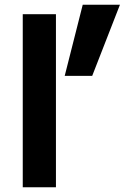

<svg xmlns="http://www.w3.org/2000/svg" viewBox="-20 -790 539 810"><path d="M76 0V-730H216V0ZM253 -470 329 -770H486L369 -470Z"/></svg>

Font: M PLUS 1
Style: Bold
Weight: 700
Designer: Coji Morishita
Foundry: UNDERFOREST DESIGN
Version: Version 1.001